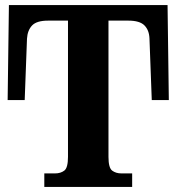

<svg xmlns="http://www.w3.org/2000/svg" viewBox="-20 -734 693 754"><path d="M154 0V-53H196Q218 -53 232.5 -64Q247 -75 247 -118V-653H169Q124 -653 106 -634Q88 -615 86 -582L77 -341H10L15 -714H638L643 -341H576L567 -582Q566 -615 547.5 -634Q529 -653 484 -653H406V-118Q406 -75 420.5 -64Q435 -53 457 -53H499V0Z"/></svg>

Font: Noto Serif
Style: Bold
Weight: 700
Designer: Monotype Design Team
Foundry: Monotype Imaging Inc.
Version: Version 2.014